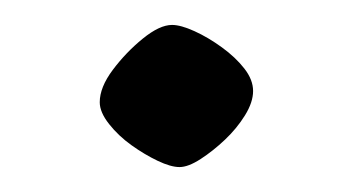

<svg xmlns="http://www.w3.org/2000/svg" viewBox="-20 -302 283 154"><path d="M124 -168Q117 -168 106.5 -173Q96 -178 85.5 -185.5Q75 -193 67.5 -202.5Q60 -212 60 -220Q60 -232 70.5 -246Q81 -260 94.5 -271Q108 -282 118 -282Q125 -282 136 -277Q147 -272 158 -264Q169 -256 176 -247Q183 -238 183 -229Q183 -220 176.5 -209.5Q170 -199 160.5 -190Q151 -181 141 -174.5Q131 -168 124 -168Z"/></svg>

Font: Ancizar Serif Light
Style: Regular
Weight: 400
Version: Version 8.100